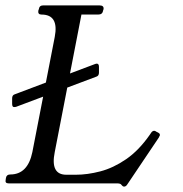

<svg xmlns="http://www.w3.org/2000/svg" viewBox="-34 -680 678 712"><path d="M317 -442Q322 -444 325 -444Q333 -444 333 -432V-411Q333 -399 324 -396L26 -284Q23 -283 18 -283Q11 -283 11 -295V-315Q11 -327 20 -330ZM553 -188Q556 -186 557.5 -184.5Q559 -183 559 -178Q558 -177 557.5 -175.5Q557 -174 555 -170L438 4Q433 12 426 12Q424 12 421.5 10.5Q419 9 415 4Q412 0 398 0H-2Q-16 0 -13 -13L-12 -20Q-10 -33 4 -33Q69 -33 86 -116L169 -543Q185 -626 120 -626Q106 -626 108 -640L110 -646Q112 -660 126 -660H335Q352 -660 350 -646L348 -640Q346 -626 330 -626H268L169 -116Q152 -32 212 -32H247Q290 -32 338 -44.5Q386 -57 433.5 -89.5Q481 -122 522 -181L526 -187Q531 -195 538 -195Q540 -195 542 -194Q544 -193 545 -192Z"/></svg>

Font: Young Serif Light
Style: Italic
Weight: 300
Italic angle: -10.979°
Designer: Bastien Sozeau
Foundry: NBR — Bastien Sozeau
Version: Version 5.001